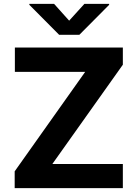

<svg xmlns="http://www.w3.org/2000/svg" viewBox="-20 -974 711 994"><path d="M56 0H616V-125H251L616 -639V-728H57V-602H421L56 -87ZM132 -949 286 -794H391L545 -949V-954H417L338 -867L260 -954H132Z"/></svg>

Font: Wafeq
Style: Bold
Weight: 700
Designer: Rasmus Andersson & Azza Alameddine
Foundry: Google & TypeTogether
Version: Version 3.000;FEAKit 1.0